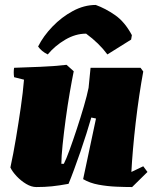

<svg xmlns="http://www.w3.org/2000/svg" viewBox="-20 -744 643 776"><path d="M127 12Q107 12 86 -0.5Q65 -13 47.5 -31.5Q30 -50 22 -67Q34 -122 44.5 -185Q55 -248 64 -310Q73 -372 77 -422L37 -432Q34 -452 37 -470Q88 -472 143 -474Q198 -476 249 -482L278 -456Q271 -422 262 -370Q253 -318 245.5 -262.5Q238 -207 233 -158.5Q228 -110 228 -82H238Q247 -99 261 -137.5Q275 -176 290.5 -223Q306 -270 319 -314.5Q332 -359 338 -389L346 -470H548L559 -455Q551 -412 543 -358.5Q535 -305 528.5 -249Q522 -193 517.5 -141Q513 -89 511 -49L559 -72L576 -49L514 12Q486 12 450 10.5Q414 9 378.5 2.5Q343 -4 316 -20L368 -265L349 -269Q341 -241 329.5 -204.5Q318 -168 305 -130.5Q292 -93 279.5 -59Q267 -25 257 -1Q219 6 190 9Q161 12 127 12ZM367 -724Q406 -710 445 -683Q484 -656 513 -602L510 -584L414 -524Q381 -569 328 -608Q285 -608 243.5 -583.5Q202 -559 173 -524Q148 -536 134 -556Q155 -598 192 -636.5Q229 -675 274.5 -699.5Q320 -724 367 -724Z"/></svg>

Font: Labrada Black
Style: Italic
Weight: 900
Italic angle: -7°
Designer: Mercedes Jáuregui
Foundry: Omnibus-Type Team
Version: Version 1.000; ttfautohint (v1.8.4.7-5d5b)